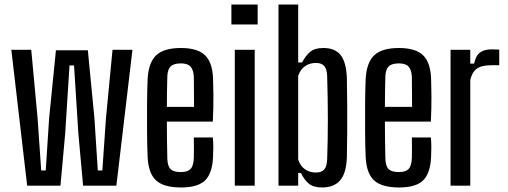

<svg xmlns="http://www.w3.org/2000/svg" viewBox="-20 -820 2245 848"><path d="M100 0 30 -600H118L146 -298L162 -67H182L197 -298L227 -598H368L397 -298L412 -67H432L448 -298L477 -600H565L494 0H347L326 -231L307 -531H287L268 -231L247 0Z M836 -213H920Q922 -194 922 -170.5Q922 -147 921 -128Q918 -55 886 -23.5Q854 8 780 8Q703 8 669 -23.5Q635 -55 632 -128Q630 -174 629.5 -236Q629 -298 629.5 -360.5Q630 -423 632 -471Q636 -544 670 -576Q704 -608 779 -608Q852 -608 885 -576.5Q918 -545 921 -474Q922 -452 922.5 -398.5Q923 -345 920 -283H717Q717 -244 717.5 -204Q718 -164 719 -120Q720 -86 733.5 -73Q747 -60 778 -60Q808 -60 821 -73Q834 -86 836 -120Q837 -154 836 -213ZM779 -540Q747 -540 733.5 -526.5Q720 -513 719 -482Q718 -445 717.5 -412.5Q717 -380 717 -348H837Q837 -394 836.5 -430Q836 -466 836 -482Q834 -513 821 -526.5Q808 -540 779 -540Z M1002 -712V-800H1118V-712ZM1017 0V-600H1105V0Z M1512 -476Q1513 -421 1513.5 -358.5Q1514 -296 1513.5 -235.5Q1513 -175 1512 -124Q1509 -53 1481.5 -22.5Q1454 8 1403 8Q1365 8 1345 -8Q1325 -24 1309 -56H1297V0H1210V-800H1297V-544H1314Q1331 -576 1351 -592Q1371 -608 1408 -608Q1459 -608 1484 -577.5Q1509 -547 1512 -476ZM1425 -117Q1428 -198 1428 -293.5Q1428 -389 1425 -483Q1424 -514 1412.5 -528Q1401 -542 1375 -542Q1348 -542 1327.5 -528Q1307 -514 1297 -485V-115Q1307 -86 1327.5 -72Q1348 -58 1375 -58Q1401 -58 1412.5 -72Q1424 -86 1425 -117Z M1799 -213H1883Q1885 -194 1885 -170.5Q1885 -147 1884 -128Q1881 -55 1849 -23.5Q1817 8 1743 8Q1666 8 1632 -23.5Q1598 -55 1595 -128Q1593 -174 1592.5 -236Q1592 -298 1592.5 -360.5Q1593 -423 1595 -471Q1599 -544 1633 -576Q1667 -608 1742 -608Q1815 -608 1848 -576.5Q1881 -545 1884 -474Q1885 -452 1885.5 -398.5Q1886 -345 1883 -283H1680Q1680 -244 1680.5 -204Q1681 -164 1682 -120Q1683 -86 1696.5 -73Q1710 -60 1741 -60Q1771 -60 1784 -73Q1797 -86 1799 -120Q1800 -154 1799 -213ZM1742 -540Q1710 -540 1696.5 -526.5Q1683 -513 1682 -482Q1681 -445 1680.5 -412.5Q1680 -380 1680 -348H1800Q1800 -394 1799.5 -430Q1799 -466 1799 -482Q1797 -513 1784 -526.5Q1771 -540 1742 -540Z M1970 0V-600H2057V-539H2074Q2081 -574 2100 -588Q2119 -602 2151 -602Q2173 -602 2185 -601V-532H2152Q2106 -532 2085 -516Q2064 -500 2057 -466V0Z"/></svg>

Font: Big Shoulders Display SemiBold
Style: Regular
Weight: 600
Designer: Patric King
Foundry: XO Type Co
Version: Version 1.000; ttfautohint (v1.8.2)